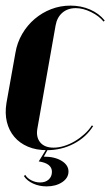

<svg xmlns="http://www.w3.org/2000/svg" viewBox="-27 -525 393 684"><path d="M28 -337Q34 -373 52 -404Q70 -435 96.5 -457.5Q123 -480 155.5 -492.5Q188 -505 224 -505Q262 -505 294 -491Q326 -477 346 -452L342 -448Q326 -468 297.5 -482Q269 -496 243 -496Q214 -496 195 -479.5Q176 -463 171 -434L106 -66Q101 -36 116.5 -17.5Q132 1 164 1Q182 1 201.5 -5Q221 -11 239.5 -22Q258 -33 274 -47.5Q290 -62 300 -78L305 -76Q280 -36 236 -13Q192 10 140 10Q102 10 72.5 -2.5Q43 -15 24 -37.5Q5 -60 -2.5 -90.5Q-10 -121 -4 -158ZM63 98Q70 110 85 117.5Q100 125 116 125Q135 125 146.5 114.5Q158 104 158 87Q158 57 111 50L140 3H146L129 33Q168 33 192.5 48Q217 63 217 86Q217 109 194.5 124Q172 139 139 139Q113 139 91 129Q69 119 58 102Z"/></svg>

Font: Moniqa Black Ita Display
Style: Italic
Weight: 900
Italic angle: -10°
Designer: Rajesh Rajput
Foundry: Rajesh Rajput
Version: Version 1.000